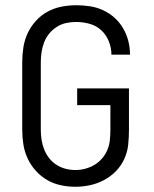

<svg xmlns="http://www.w3.org/2000/svg" viewBox="-20 -702 590 734"><path d="M268 12Q240 12 212 6Q184 0 160 -14Q136 -28 117 -49Q98 -70 86 -95.5Q74 -121 69.5 -149Q65 -177 65 -205V-465Q65 -493 69.5 -521.5Q74 -550 86 -575.5Q98 -601 117.5 -622.5Q137 -644 162 -657.5Q187 -671 215 -676.5Q243 -682 271 -682Q298 -682 324 -678Q350 -674 374 -663Q398 -652 417.5 -634.5Q437 -617 450.5 -594Q464 -571 470.5 -545.5Q477 -520 477 -494V-493H406Q406 -519 396 -544Q386 -569 367 -586.5Q348 -604 322.5 -611Q297 -618 271 -618Q252 -618 233 -614Q214 -610 197.5 -599.5Q181 -589 168.5 -574Q156 -559 149 -541Q142 -523 139 -503.5Q136 -484 136 -465V-205Q136 -186 139 -167Q142 -148 149 -130.5Q156 -113 167.5 -98Q179 -83 195 -72.5Q211 -62 230 -57Q249 -52 268 -52Q287 -52 306 -57Q325 -62 341.5 -72Q358 -82 370.5 -96.5Q383 -111 390.5 -129Q398 -147 400 -166.5Q402 -186 402 -205V-300H275V-364H473V-205Q473 -177 470 -148.5Q467 -120 455 -94Q443 -68 423 -47.5Q403 -27 377.5 -13.5Q352 0 324 6Q296 12 268 12Z"/></svg>

Font: Lode
Style: Regular
Weight: 400
Monospace: yes
Designer: Belleve Invis
Foundry: Belleve Invis
Version: Version 29.2.0; ttfautohint (v1.8.3)